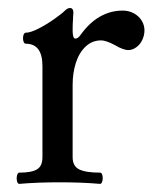

<svg xmlns="http://www.w3.org/2000/svg" viewBox="-20 -451 380 475"><path d="M43.9 -342.8Q39.6 -342.8 37.8 -349.6Q36.1 -356.4 37.8 -363.3Q39.6 -370.1 43.9 -370.1Q55.2 -370.1 75 -380.1Q94.7 -390.1 113.8 -403.6Q132.8 -417 140.1 -424.3Q147 -431.2 153.3 -431.2Q157.2 -431.2 159.4 -428.2Q161.6 -425.3 161.6 -418.9Q161.1 -415 160.9 -410.9Q160.6 -406.7 160.6 -402.8Q159.7 -393.1 159.7 -375.5Q159.7 -365.7 161.4 -360.6Q163.1 -355.5 166.5 -355.5Q169.9 -355.5 173.1 -357.9Q176.3 -360.4 179.7 -365.2Q201.2 -395 227.3 -409.9Q253.4 -424.8 283.7 -424.8Q298.8 -424.8 311.3 -418Q323.7 -411.1 330.6 -399.9Q337.4 -388.7 337.4 -376Q337.4 -363.8 332 -352.3Q326.7 -340.8 317.1 -334Q307.6 -327.1 296.9 -327.1Q291.5 -327.1 283.2 -330.1Q274.9 -333 264.2 -339.4Q253.4 -345.2 244.9 -348.1Q236.3 -351.1 230.5 -351.1Q208 -351.1 191.9 -335.9Q175.8 -320.8 167.7 -295.7Q159.7 -270.5 159.7 -241.2V-76.7H85V-287.6Q85 -342.8 43.9 -342.8ZM27.8 -23.9Q58.1 -23.9 71.5 -32Q85 -40 85 -62V-98.1H159.7V-62Q159.7 -40 175.8 -32Q191.9 -23.9 227.5 -23.9Q231.9 -23.9 233.4 -16.8Q234.9 -9.8 233.2 -2.9Q231.4 3.9 227.5 3.9Q182.6 0 127.4 0Q72.3 0 27.8 3.9Q23.4 3.9 22 -3.2Q20.5 -10.3 22.2 -17.1Q23.9 -23.9 27.8 -23.9Z"/></svg>

Font: Junicode Two Beta VF
Style: Regular
Weight: 400
Designer: Peter S. Baker
Foundry: Briery Creek Software
Version: Version 1.031 beta; ttfautohint (v1.8.1.43-b0c9)